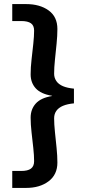

<svg xmlns="http://www.w3.org/2000/svg" viewBox="-20 -820 423 940"><path d="M342 -386V-314Q310 -311 288.5 -302Q267 -293 256 -277.5Q245 -262 245 -241Q245 -212 249 -173.5Q253 -135 257 -96Q261 -57 261 -24Q261 35 218 67.5Q175 100 108 100H40V17H84Q116 17 131.5 5.5Q147 -6 147 -31Q147 -59 143 -95.5Q139 -132 134.5 -171.5Q130 -211 130 -244Q130 -285 155 -313Q180 -341 235 -350V-351Q180 -360 155 -387.5Q130 -415 130 -456Q130 -490 134.5 -529Q139 -568 143 -605.5Q147 -643 147 -670Q147 -695 131.5 -706Q116 -717 84 -717H40V-800H108Q175 -800 218 -769Q261 -738 261 -678Q261 -645 257 -605.5Q253 -566 249 -527.5Q245 -489 245 -459Q245 -439 256 -423Q267 -407 288.5 -398Q310 -389 342 -386Z"/></svg>

Font: Albert Sans SemiBold
Style: Regular
Weight: 600
Designer: Andreas Rasmussen
Foundry: a.Foundry
Version: Version 1.025